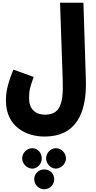

<svg xmlns="http://www.w3.org/2000/svg" viewBox="-20 -780 710 1420"><path d="M24 -35C24 155 172 230 309 230C539 230 623 62 615 -190L597 -760H424L444 -183C450 -7 421 68 313 68C240 68 195 25 195 -52C195 -108 201 -133 229 -211L79 -265C31 -148 24 -91 24 -35ZM392 467C434 467 468 429 468 392C468 351 434 316 392 316C354 316 321 351 321 392C321 429 354 467 392 467ZM219 467C259 467 289 429 289 392C289 351 259 316 219 316C178 316 144 351 144 392C144 429 178 467 219 467ZM307 620C350 620 381 585 381 545C381 505 350 473 307 473C266 473 233 505 233 545C233 585 266 620 307 620Z"/></svg>

Font: Noto Sans Arabic ExtCond Blk
Style: Regular
Weight: 900
Width: 2
Designer: Monotype Design Team, Nadine Chahine, Nizar Qandah and Khaled Hosny
Foundry: Monotype Imaging Inc.
Version: Version 2.012